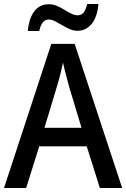

<svg xmlns="http://www.w3.org/2000/svg" viewBox="-20 -934 627 954"><path d="M476 0 411 -207H175L110 0H0L235 -716H351L587 0ZM322 -508Q319 -522 313 -543Q307 -564 301.5 -586Q296 -608 293 -623Q289 -604 284 -583Q279 -562 274 -542.5Q269 -523 264 -508L201 -299H385ZM118 -780Q121 -810 128.5 -834Q136 -858 149 -876Q162 -894 180.5 -903.5Q199 -913 223 -913Q243 -913 262 -905Q281 -897 299 -886Q317 -875 334 -866.5Q351 -858 366 -858Q385 -858 396 -872.5Q407 -887 413 -914H469Q464 -851 436 -816Q408 -781 365 -781Q345 -781 326 -789.5Q307 -798 288.5 -809Q270 -820 253.5 -828.5Q237 -837 222 -837Q204 -837 192.5 -822.5Q181 -808 175 -780Z"/></svg>

Font: Noto Sans Hebrew SemiCondensed Medium
Style: Regular
Weight: 500
Width: 4
Designer: Monotype Design Team
Foundry: Monotype Imaging Inc.
Version: Version 2.003